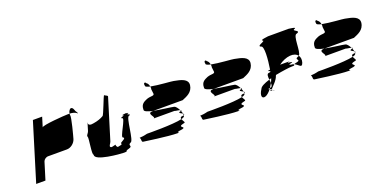

<svg xmlns="http://www.w3.org/2000/svg" viewBox="-20 -1265 3226 1637"><g transform="rotate(-20 1593.0 -446.0)"><path d="M111 -188H195L243 -344C248 -360 268 -375 287 -375H458C493 -375 529 -403 540 -438C545 -454 592 -627 583 -640V-654H565C537 -654 334 -640 328 -622L355 -710H271ZM583 -654C586 -678 602 -694 609 -694C633 -694 631 -660 646 -646C644 -638 658 -638 650 -632C634 -647 611 -653 583 -654Z M661 -416C669 -404 639 -255 657 -255C640 -200 875 -182 906 -182C954 -182 908 -188 955 -200C1002 -212 952 -227 987 -244C1019 -244 1024 -464 1054 -464C1088 -472 1024 -479 1050 -485C1069 -489 1043 -492 1031 -493C1020 -492 990 -489 1006 -485C1030 -479 963 -472 991 -464C1023 -464 913 -307 943 -307C970 -290 897 -275 911 -262C921 -254 890 -249 872 -246C872 -250 855 -258 863 -271C844 -271 822 -256 813 -268C804 -280 824 -295 829 -312L942 -680C944 -688 920 -695 914 -701C909 -707 850 -538 840 -538C817 -524 787 -513 749 -507C721 -501 693 -503 703 -536L680 -460C675 -443 653 -428 661 -416ZM1031 -493C1026 -494 1024 -494 1031 -494C1038 -494 1036 -494 1031 -493Z M1077 -251C1085 -239 1075 -214 1093 -214C1093 -214 1311 -182 1390 -182C1442 -182 1346 -188 1440 -200C1490 -212 1392 -227 1472 -244C1492 -244 1469 -266 1463 -284C1380 -264 1160 -267 1145 -267C1079 -250 1069 -263 1077 -251ZM1187 -470C1182 -454 1217 -442 1262 -432H1529C1568 -449 1624 -467 1632 -532C1637 -586 1578 -600 1512 -612C1498 -616 1377 -622 1309 -636C1311 -626 1311 -617 1309 -610L1314 -566C1309 -549 1285 -559 1247 -546C1221 -534 1186 -523 1187 -470ZM1268 -658C1260 -689 1284 -687 1286 -675C1299 -668 1307 -652 1309 -636C1283 -642 1265 -649 1268 -658ZM1240 -370C1277 -370 1186 -432 1259 -432H1262C1330 -419 1417 -410 1441 -404C1455 -401 1469 -381 1480 -360C1458 -366 1404 -370 1447 -370ZM1480 -360C1481 -357 1483 -354 1484 -351H1486C1493 -354 1489 -357 1480 -360ZM1463 -284C1459 -296 1462 -307 1491 -307C1492 -308 1493 -308 1494 -309C1494 -306 1494 -303 1493 -301C1491 -294 1480 -288 1463 -284ZM1484 -351C1488 -342 1491 -331 1493 -323C1478 -333 1444 -343 1484 -351ZM1493 -323C1494 -318 1494 -313 1494 -309C1504 -314 1500 -318 1493 -323Z M1626 -251C1634 -239 1624 -214 1642 -214C1642 -214 1860 -182 1939 -182C1991 -182 1895 -188 1989 -200C2039 -212 1941 -227 2021 -244C2041 -244 2018 -266 2012 -284C1929 -264 1709 -267 1694 -267C1628 -250 1618 -263 1626 -251ZM1736 -470C1731 -454 1766 -442 1811 -432H2078C2117 -449 2173 -467 2181 -532C2186 -586 2127 -600 2061 -612C2047 -616 1926 -622 1858 -636C1860 -626 1860 -617 1858 -610L1863 -566C1858 -549 1834 -559 1796 -546C1770 -534 1735 -523 1736 -470ZM1817 -658C1809 -689 1833 -687 1835 -675C1848 -668 1856 -652 1858 -636C1832 -642 1814 -649 1817 -658ZM1789 -370C1826 -370 1735 -432 1808 -432H1811C1879 -419 1966 -410 1990 -404C2004 -401 2018 -381 2029 -360C2007 -366 1953 -370 1996 -370ZM2029 -360C2030 -357 2032 -354 2033 -351H2035C2042 -354 2038 -357 2029 -360ZM2012 -284C2008 -296 2011 -307 2040 -307C2041 -308 2042 -308 2043 -309C2043 -306 2043 -303 2042 -301C2040 -294 2029 -288 2012 -284ZM2033 -351C2037 -342 2040 -331 2042 -323C2027 -333 1993 -343 2033 -351ZM2042 -323C2043 -318 2043 -313 2043 -309C2053 -314 2049 -318 2042 -323Z M2193 -293C2159 -242 2168 -208 2203 -220C2220 -226 2239 -243 2257 -266C2247 -269 2241 -272 2264 -276C2271 -287 2279 -299 2286 -312C2285 -322 2285 -333 2283 -344C2235 -329 2199 -312 2193 -293ZM2312 -633C2274 -650 2369 -665 2343 -677C2317 -689 2418 -695 2393 -695H2593C2568 -695 2667 -689 2632 -677C2598 -665 2685 -650 2638 -633C2598 -633 2618 -475 2589 -449C2575 -468 2549 -478 2517 -475C2483 -472 2445 -456 2413 -432H2481C2542 -432 2438 -429 2501 -422C2557 -416 2449 -409 2503 -400C2511 -400 2520 -398 2527 -395C2511 -387 2546 -383 2498 -383C2479 -383 2416 -375 2350 -362L2347 -356C2334 -315 2290 -280 2275 -260C2271 -262 2262 -264 2257 -266C2260 -269 2262 -272 2264 -276H2265C2284 -276 2287 -292 2286 -312C2292 -324 2298 -337 2302 -350C2295 -348 2290 -346 2283 -344C2280 -373 2278 -400 2303 -400C2307 -401 2312 -401 2314 -402C2315 -404 2314 -407 2315 -409C2305 -414 2282 -418 2318 -422C2332 -507 2343 -633 2312 -633ZM2267 -254C2269 -254 2271 -255 2272 -255C2270 -252 2271 -249 2273 -247C2258 -249 2244 -251 2267 -254ZM2272 -255C2283 -257 2280 -258 2275 -260C2273 -258 2273 -257 2272 -255ZM2273 -247C2275 -245 2279 -244 2287 -244C2310 -244 2290 -245 2273 -247ZM2527 -395C2563 -379 2581 -335 2597 -386C2604 -410 2601 -433 2589 -449C2586 -447 2583 -445 2580 -445C2532 -428 2607 -413 2548 -401C2537 -399 2531 -397 2527 -395Z M2631 -251C2639 -239 2629 -214 2647 -214C2647 -214 2865 -182 2944 -182C2996 -182 2900 -188 2994 -200C3044 -212 2946 -227 3026 -244C3046 -244 3023 -266 3017 -284C2934 -264 2714 -267 2699 -267C2633 -250 2623 -263 2631 -251ZM2741 -470C2736 -454 2771 -442 2816 -432H3083C3122 -449 3178 -467 3186 -532C3191 -586 3132 -600 3066 -612C3052 -616 2931 -622 2863 -636C2865 -626 2865 -617 2863 -610L2868 -566C2863 -549 2839 -559 2801 -546C2775 -534 2740 -523 2741 -470ZM2822 -658C2814 -689 2838 -687 2840 -675C2853 -668 2861 -652 2863 -636C2837 -642 2819 -649 2822 -658ZM2794 -370C2831 -370 2740 -432 2813 -432H2816C2884 -419 2971 -410 2995 -404C3009 -401 3023 -381 3034 -360C3012 -366 2958 -370 3001 -370ZM3034 -360C3035 -357 3037 -354 3038 -351H3040C3047 -354 3043 -357 3034 -360ZM3017 -284C3013 -296 3016 -307 3045 -307C3046 -308 3047 -308 3048 -309C3048 -306 3048 -303 3047 -301C3045 -294 3034 -288 3017 -284ZM3038 -351C3042 -342 3045 -331 3047 -323C3032 -333 2998 -343 3038 -351ZM3047 -323C3048 -318 3048 -313 3048 -309C3058 -314 3054 -318 3047 -323Z"/></g></svg>

Font: bitstorm
Style: extobl
Weight: 400
Version: Version 0.2